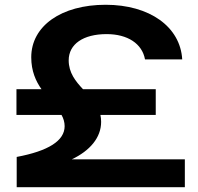

<svg xmlns="http://www.w3.org/2000/svg" viewBox="-20 -785 830 805"><path d="M49 -303H238C246 -289 251 -273 251 -256C251 -195 183 -152 50 -127V0H755V-117H281C357 -153 404 -208 404 -274C404 -284 403 -294 401 -303H633V-411H328C297 -444 268 -480 268 -532C268 -600 329 -642 427 -642C515 -642 576 -602 588 -536H744C736 -673 607 -765 423 -765C237 -765 111 -676 111 -545C111 -487 130 -445 154 -411H49Z"/></svg>

Font: Bounded Med
Style: Regular
Weight: 500
Designer: Vlad Churkin
Version: Version 3.0